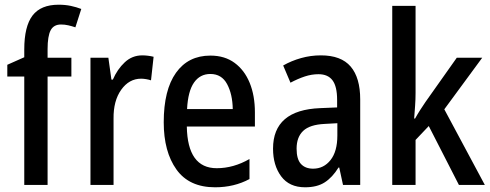

<svg xmlns="http://www.w3.org/2000/svg" viewBox="-20 -785 2080 815"><path d="M283 -460H182V0H83V-460H11V-510L83 -542V-575Q83 -673 118 -719Q153 -765 229 -765Q257 -765 280.5 -760Q304 -755 325 -747L300 -669Q285 -674 270 -677.5Q255 -681 239 -681Q208 -681 195 -656.5Q182 -632 182 -576V-540H283Z M584 -550Q595 -550 607.5 -548.5Q620 -547 632 -544L621 -444Q612 -447 600.5 -449Q589 -451 579 -451Q528 -451 494.5 -404Q461 -357 462 -281V0H364V-540H440L453 -447H459Q478 -491 509.5 -520.5Q541 -550 584 -550Z M873 -549Q934 -549 976 -518Q1018 -487 1040 -433Q1062 -379 1062 -308V-248H773Q776 -71 900 -71Q971 -71 1039 -110V-25Q974 10 893 10Q783 10 729 -65.5Q675 -141 675 -266Q675 -403 727 -476Q779 -549 873 -549ZM873 -471Q829 -471 803.5 -434.5Q778 -398 774 -322H968Q967 -385 944 -428Q921 -471 873 -471Z M1342 -550Q1428 -550 1468.5 -502.5Q1509 -455 1509 -363V0H1436L1420 -74H1417Q1391 -32 1358.5 -11Q1326 10 1275 10Q1208 10 1173.5 -36.5Q1139 -83 1139 -154Q1139 -318 1339 -326L1411 -329V-361Q1411 -418 1391.5 -444Q1372 -470 1332 -470Q1303 -470 1274 -460.5Q1245 -451 1213 -434L1182 -507Q1217 -527 1258 -538.5Q1299 -550 1342 -550ZM1358 -259Q1295 -256 1267 -229.5Q1239 -203 1239 -154Q1239 -109 1257.5 -89Q1276 -69 1309 -69Q1354 -69 1383 -105.5Q1412 -142 1412 -210V-262Z M1744 -391Q1744 -363 1742 -336Q1740 -309 1738 -282H1742Q1752 -300 1763.5 -318Q1775 -336 1786 -352L1919 -540H2027L1866 -321L2038 0H1928L1800 -250L1744 -191V0H1645V-760H1744Z"/></svg>

Font: Noto Sans Gurmukhi Condensed Medium
Style: Regular
Weight: 500
Width: 3
Designer: Jelle Bosma - Monotype Design Team
Foundry: Monotype Imaging Inc.
Version: Version 2.004; ttfautohint (v1.8.4.7-5d5b)